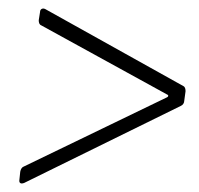

<svg xmlns="http://www.w3.org/2000/svg" viewBox="-20 -493 463 446"><path d="M36 -68 400 -247C405 -249 408 -254 408 -259L411 -281C411 -286 410 -291 406 -293L85 -472C79 -475 73 -472 73 -465L70 -446C70 -441 71 -436 76 -434L369 -273C372 -272 371 -268 368 -267L35 -106C30 -104 28 -99 27 -94L25 -75C24 -68 28 -65 36 -68Z"/></svg>

Font: Barlow Condensed ExtraLight
Style: Italic
Weight: 275
Width: 3
Italic angle: -7°
Designer: Jeremy Tribby
Foundry: Tribby Type
Version: Version 1.422;hotconv 1.0.109;makeotfexe 2.5.65596